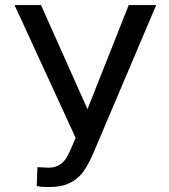

<svg xmlns="http://www.w3.org/2000/svg" viewBox="-20 -731 668 761"><path d="M326.7 -298.3 490.2 -710.9H599.1L347.7 -118.7Q322.3 -62 300.3 -38.3Q278.3 -14.6 248.8 -2.2Q219.2 10.3 174.8 10.3Q136.2 10.3 125.5 5.9L128.4 -68.4L172.9 -66.4Q224.1 -66.4 249 -115.7L261.2 -141.1L279.8 -184.6L37.6 -710.9H142.6Z"/></svg>

Font: MAUL
Style: Regular
Weight: 400
Designer: MAUL
Version: Version 1.0; 2020; ttfautohint (v1.8.3)